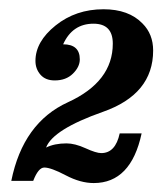

<svg xmlns="http://www.w3.org/2000/svg" viewBox="-20 -789 362 423"><path d="M186.5 -385.7Q157.2 -385.7 124.8 -402.8Q92.3 -419.9 77.6 -419.9Q64.5 -419.9 53.2 -390.6H4.9Q30.8 -518.6 129.6 -563.7Q228.5 -608.9 228.5 -692.9Q228.5 -736.8 186 -736.8Q139.6 -736.8 119.1 -691.4Q155.8 -691.4 155.8 -658.2Q155.8 -641.6 140.6 -626.7Q125.5 -611.8 100.6 -611.8Q80.1 -611.8 69.1 -624.5Q58.1 -637.2 58.1 -654.8Q58.1 -697.3 102.5 -732.9Q147 -768.6 208 -768.6Q263.7 -768.6 293.9 -737.3Q317.4 -713.9 317.4 -677.7Q317.4 -581.5 207 -542.7Q96.7 -503.9 81.5 -463.9Q100.1 -473.1 126.5 -473.1Q145 -473.1 168.5 -462.4Q191.9 -451.7 203.1 -451.7Q234.4 -451.7 243.7 -495.1H292Q268.6 -385.7 186.5 -385.7Z"/></svg>

Font: Munson
Style: Bold Italic
Weight: 700
Italic angle: -12°
Designer: Paul James MIller
Foundry: High-Logic / Made with FontCreator
Version: Version 2.10;May 5, 2019;FontCreator 11.5.0.2430 64-bit